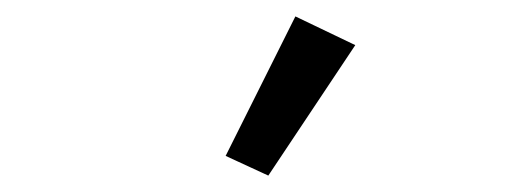

<svg xmlns="http://www.w3.org/2000/svg" viewBox="-20 -799 640 234"><path d="M413 -744 340 -779 255 -609 307 -585Z"/></svg>

Font: IBM Plex Devanagari
Style: Regular
Weight: 400
Designer: Mike Abbink, Paul van der Laan, Pieter van Rosmalen, Erin McLaughlin
Foundry: Bold Monday
Version: Version 1.0